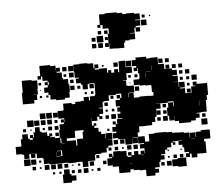

<svg xmlns="http://www.w3.org/2000/svg" viewBox="-54 -805 1042 896"><g transform="rotate(-5 467.5 -357.0)"><path d="M453 -691H443V-679H429V-693H441V-741H468V-744H524V-740H550V-733H567V-735H605V-730H630V-702H607V-699H629V-673H607V-666H626V-646H606V-665H600V-642H578V-640H600V-612H573V-609H552V-600H546V-576H506V-577H477V-604H475V-587H457V-605H474V-648H480V-669H479V-673H453ZM639 -723H653V-709H639ZM673 -719H679V-713H673ZM633 -699H659V-673H633ZM428 -664H444V-648H428ZM458 -648V-664H474V-648ZM421 -641H451V-611H421ZM397 -635H415V-617H397ZM459 -619V-633H473V-619ZM425 -607H447V-585H425ZM396 -606H416V-586H396ZM867 -379H916V-323H909V-300H903V-246H875V-244H854V-241H868V-221H849V-210H826V-203H770V-214H751V-238H750V-219H726V-242H719V-280H726V-303H750V-284H753V-304H751V-308H726V-303H690V-304H669V-303H690V-279H669V-271H688V-251H668V-270H667V-242H660V-219H644V-205H615V-204H582V-177H573V-157H604V-131H624V-165H651V-168H705V-166H733V-161H758V-160H787V-156H813V-133H815V-154H841V-132H843V-156H867V-162H909V-120H879V-108H885V-54H841V-38H815V-57H807V-42H789V-60H804V-66H783V-89H776V-102H759V-120H776V-122H758V-121H733V-117H744V-105H732V-116H724V-95H704V-85H693V-66H673V-61H688V-41H668V-31H662V-7H640V0H657V18H639V30H597V1H596V0H567V-3H540V-8H524V5H472V-27H444V-34H421V-68H444V-73H430V-89H446V-75H451V-98H485V-96H513V-71H518V-67H535V-73H520V-89H536V-74H548V-91H568V-74H579V-90H597V-78H599V-91H598V-101H578V-121H598V-125H572V-156H548V-154H571V-128H545V-151H544V-125H512V-151H508V-153H480V-159H456V-183H474V-190H457V-212H474V-224H461V-238H475V-225H482V-247H508V-250H487V-272H501V-281H488V-301H501V-306H483V-336H505V-343H490V-359H506V-344H512V-363H510V-365H488V-361H453V-336H427V-332H422V-307H403V-304H421V-278H403V-268H415V-254H401V-266H391V-248H365V-263H364V-227H372V-237H384V-225H374V-215H392V-196H403V-184H421V-164H423V-186H453V-156H431V-155H452V-127H431V-118H422V-97H396V-93H369V-90H365V-64H336V-63H331V-38H305V-63H300V-64H277V-62H239V-65H215V-64H151V-68H125V-94H121V-98H95V-120H88V-101H68V-120H60V-99H36V-120H27V-123H0V-159H27V-192H35V-214H61V-192H69V-186H83V-194H71V-208H85V-196H89V-220H97V-242H119V-220H127V-215H152V-197H161V-208H175V-194H164V-190H187V-184H209V-220H213V-246H234V-254H221V-268H235V-255H237V-273H210V-309H237V-312H238V-341H278V-335H295V-344H323V-346H336V-363H360V-346H365V-364H389V-370H392V-424H367V-422H360V-399H336V-422H329V-430H307V-452H322V-456H303V-484H301V-518H329V-520H367V-517H394V-493H399V-510H417V-492H400V-486H420V-489H456V-467H461V-478H475V-465H489V-480H507V-465H512V-487H513V-516H543V-487H544V-485H572V-457H544V-425H526V-423H540V-399H546V-397H574V-365H546V-363H544V-344H546V-363H570V-340H596V-343H640V-342H662V-359H656V-388H655V-392H629V-394H601V-398H575V-424H601V-428H604V-452H599V-476H596V-463H580V-479H593V-487H574V-515H593V-526H643V-517H660V-519H696V-486H723V-461H758V-453H780V-429H759V-425H782V-397H762V-396H783V-371H785V-394H811V-368H788V-364H811V-340H840V-369H860V-372H849V-390H867ZM152 -476H146V-463H130V-479H143V-526H193V-521H218V-494H219V-510H237V-492H221V-487H244V-461H248V-454H271V-428H275V-394H272V-367H249V-360H207V-365H182V-387H174V-399H156V-423H174V-434H161V-448H175V-435H180V-448H175V-455H152ZM571 -488H545V-514H571ZM276 -513H300V-489H276ZM248 -511H268V-491H248ZM508 -491H488V-511H508ZM698 -511H718V-491H698ZM729 -510H747V-492H729ZM442 -505V-497H434V-505ZM663 -461V-483H662V-461ZM277 -482H299V-460H277ZM729 -480H747V-462H729ZM759 -480H777V-462H759ZM789 -480H807V-462H789ZM264 -477V-465H252V-477ZM120 -369H105V-354H51V-408H55V-464H101V-460H127V-422H125V-394H105V-393H120ZM658 -457H637V-456H658ZM633 -430V-452H632V-430ZM818 -451H838V-431H818ZM280 -433V-449H296V-433ZM790 -449H806V-433H790ZM581 -434V-448H595V-434ZM132 -447H144V-435H132ZM552 -447H564V-435H552ZM846 -423H870V-399H846ZM298 -401H278V-421H298ZM368 -421H388V-401H368ZM311 -418H325V-404H311ZM805 -418V-404H791V-418ZM821 -418H835V-404H821ZM136 -409V-413H140V-409ZM560 -413V-409H556V-413ZM578 -391H598V-371H578ZM384 -387V-375H372V-387ZM834 -387V-375H822V-387ZM143 -376H133V-386H143ZM163 -376V-386H173V-376ZM343 -376V-386H353V-376ZM837 -342H819V-360H837ZM461 -358H475V-344H461ZM430 -329H446V-313H430ZM125 -304H151V-278H125ZM155 -304H181V-278H155ZM187 -302H209V-280H187ZM872 -278H873V-300H872ZM700 -299H716V-283H700ZM474 -297V-285H462V-297ZM433 -286V-296H443V-286ZM63 -276H93V-246H63ZM120 -249H96V-273H120ZM127 -272H149V-250H127ZM157 -272H179V-250H157ZM479 -250H457V-272H479ZM430 -269H446V-253H430ZM716 -253H700V-269H716ZM191 -254V-268H205V-254ZM719 -220H697V-242H719ZM177 -240V-222H159V-240ZM189 -240H207V-222H189ZM686 -239V-223H670V-239ZM880 -223V-239H896V-223ZM41 -238H55V-224H41ZM143 -236V-226H133V-236ZM81 -234V-228H75V-234ZM902 -187H874V-215H902ZM317 -171V-202H322V-210H282V-207H281V-178H241V-166H283V-141H288V-171ZM206 -209V-193H190V-209ZM443 -206V-196H433V-206ZM215 -182H211V-158H215V-157H233V-158H215ZM458 -151H478V-131H458ZM508 -131H488V-151H508ZM820 -128V-127H837V-128ZM186 -118V-98H214V-124H191V-122H209V-100H187V-118ZM87 -121V-122H69V-121ZM518 -121H538V-101H518ZM548 -121H568V-101H548ZM476 -119V-103H460V-119ZM445 -118V-104H431V-118ZM494 -107V-115H502V-107ZM63 -66H33V-96H63ZM90 -69H66V-93H90ZM385 -74H371V-88H385ZM113 -76H103V-86H113ZM705 -78V-84H711V-78ZM765 -78V-84H771V-78ZM581 -72V-70H591V-72ZM149 -40H127V-62H149ZM179 -40H157V-62H179ZM187 -62H209V-40H187ZM358 -41H338V-61H358ZM219 -42V-60H237V-42ZM86 -43H70V-59H86ZM416 -43H400V-59H416ZM730 -43V-59H746V-43ZM776 -43H760V-59H776ZM283 -46V-56H293V-46ZM112 -47H104V-55H112ZM712 -47H704V-55H712ZM255 -48V-54H261V-48ZM722 -37H748V-41H788V-1H748V-5H722ZM535 -35H524V-34H535ZM241 -11H248V-3H270V21H248V29H208V-11H215V-34H241ZM329 -10H307V-32H329ZM719 -10H697V-32H719ZM296 -13H280V-29H296ZM686 -13H670V-29H686ZM265 -14H251V-28H265ZM385 -14H371V-28H385ZM173 -16H163V-26H173ZM203 -16H193V-26H203ZM352 -17H344V-25H352Z"/></g></svg>

Font: Rubik-Storm
Style: Regular
Weight: 400
Designer: NaN (generative design), Hubert & Fischer (Rubik source font outlines)
Foundry: NaN, Hubert & Fischer
Version: Version 1.000